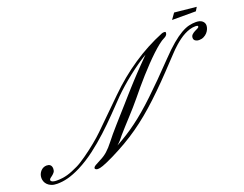

<svg xmlns="http://www.w3.org/2000/svg" viewBox="-187 -1095 1699 1339"><g transform="rotate(-20 662.0 -426.0)"><path d="M476.6 -152.3Q492.7 -173.3 512.9 -197.3Q533.2 -221.2 556.6 -247.8Q580.1 -274.4 606 -303.5Q631.8 -332.5 659.2 -363.3Q684.1 -391.6 704.8 -415Q725.6 -438.5 744.1 -459Q762.7 -479.5 780.8 -499.3Q798.8 -519 818.8 -540Q838.9 -561 862.5 -585.2Q886.2 -609.4 916 -639.6Q886.2 -622.6 850.1 -597.4Q814 -572.3 777.3 -543.5Q740.7 -514.6 706.8 -484.9Q672.9 -455.1 647.5 -429.7Q599.6 -380.4 548.6 -327.6Q497.6 -274.9 442.9 -224.6Q388.2 -174.3 329.1 -129.4Q270 -84.5 206.1 -51.8Q178.7 -38.1 155.3 -29.1Q131.8 -20 110.6 -14.4Q89.4 -8.8 69.6 -6.3Q49.8 -3.9 30.3 -3.9Q5.4 -3.9 -12 -11Q-29.3 -18.1 -40 -29.1Q-50.8 -40 -55.7 -53.2Q-60.5 -66.4 -60.5 -79.1Q-60.5 -94.2 -55.2 -107.2Q-49.8 -120.1 -41 -129.6Q-32.2 -139.2 -20.8 -144.3Q-9.3 -149.4 2.9 -149.4Q9.8 -149.4 16.6 -147.7Q23.4 -146 28.6 -141.8Q33.7 -137.7 36.9 -130.4Q40 -123 40 -112.3Q40 -96.7 32.5 -86.9Q24.9 -77.1 16.1 -70.3Q7.3 -63.5 -0.2 -57.9Q-7.8 -52.2 -7.8 -44.9Q-7.8 -39.6 -3.4 -35.9Q1 -32.2 7.3 -30Q13.7 -27.8 21 -27.1Q28.3 -26.4 34.2 -26.4Q57.6 -26.4 77.4 -29.1Q97.2 -31.7 116 -37.1Q134.8 -42.5 154.1 -50.5Q173.3 -58.6 196.3 -69.3Q210 -75.7 229.2 -87.6Q248.5 -99.6 270 -114.7Q291.5 -129.9 314.2 -147Q336.9 -164.1 357.7 -181.2Q378.4 -198.2 396.5 -214.1Q414.6 -230 426.8 -242.2L631.8 -443.4Q732.9 -543 843.5 -617.2Q954.1 -691.4 1074.2 -740.2Q1076.7 -741.2 1081.5 -742.2Q1086.4 -743.2 1091.8 -743.2Q1096.2 -743.2 1099.4 -741.9Q1102.5 -740.7 1102.5 -736.3Q1102.5 -728.5 1099.9 -723.1Q1097.2 -717.8 1093.3 -714.1Q1089.4 -710.4 1085.2 -708Q1081.1 -705.6 1078.1 -704.1Q1059.1 -695.3 1034.2 -675.5Q1009.3 -655.8 981 -629.2Q952.6 -602.5 922.1 -570.6Q891.6 -538.6 861.8 -505.4Q832 -472.2 804.2 -439Q776.4 -405.8 752.9 -377Q731.9 -351.1 708 -324.2Q684.1 -297.4 659.7 -270.5Q635.3 -243.7 611.6 -217.8Q587.9 -191.9 567.4 -168Q559.1 -157.7 553.2 -150.4Q547.4 -143.1 542 -137Q536.6 -130.9 530.5 -125Q524.4 -119.1 515.6 -111.3Q557.6 -134.3 596.2 -158.7Q634.8 -183.1 673.3 -211.7Q711.9 -240.2 752.2 -274.7Q792.5 -309.1 837.4 -351.6Q882.3 -394 934.1 -446Q985.8 -498 1047.9 -562.5Q1099.6 -616.7 1139.6 -650.1Q1179.7 -683.6 1211.9 -702.1Q1244.1 -720.7 1270.8 -727.1Q1297.4 -733.4 1323.2 -733.4Q1353.5 -733.4 1369.6 -720Q1385.7 -706.5 1385.7 -686.5Q1385.7 -674.3 1380.1 -660.4Q1374.5 -646.5 1364 -634.8Q1353.5 -623 1337.9 -615.2Q1322.3 -607.4 1302.7 -607.4Q1296.9 -607.4 1290.3 -608.9Q1283.7 -610.4 1277.8 -613.8Q1272 -617.2 1268.3 -622.8Q1264.6 -628.4 1264.6 -636.7Q1264.6 -651.9 1274.7 -661.1Q1284.7 -670.4 1296.9 -676.5Q1309.1 -682.6 1319.1 -687.5Q1329.1 -692.4 1329.1 -699.2Q1329.1 -704.6 1322.8 -705.8Q1316.4 -707 1310.5 -707Q1289.1 -707 1268.1 -700.7Q1247.1 -694.3 1226.8 -683.6Q1206.5 -672.9 1187.3 -658.7Q1168 -644.5 1150.4 -628.9Q1124 -605.5 1101.8 -581.5Q1079.6 -557.6 1062.5 -540Q1002.9 -476.1 950.7 -423.1Q898.4 -370.1 850.3 -325.2Q802.2 -280.3 756.1 -242.2Q710 -204.1 662.4 -170.7Q614.7 -137.2 563.5 -107.4Q512.2 -77.6 454.1 -48.8Q424.8 -34.7 404.8 -25.9Q384.8 -17.1 370.8 -12.2Q356.9 -7.3 348.1 -5.6Q339.4 -3.9 333 -3.9Q330.6 -3.9 326.9 -4.4Q323.2 -4.9 319.8 -6.3Q316.4 -7.8 314 -10.3Q311.5 -12.7 311.5 -16.6Q311.5 -25.4 327.4 -35.2Q343.3 -44.9 369.1 -57.6Q398.4 -71.8 423.6 -94Q448.7 -116.2 476.6 -152.3ZM1366.2 -831.1 1349.6 -803.7H1172.9L1204.1 -847.7Z"/></g></svg>

Font: Meie Script
Style: Regular
Weight: 400
Version: Version 1.001